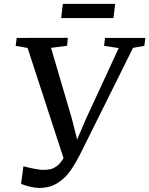

<svg xmlns="http://www.w3.org/2000/svg" viewBox="-20 -934 752 967"><path d="M509 -743H712L707 -703L650 -693L392 -174Q363 -115 335.8 -75.8Q308.5 -36.5 269.5 -12Q230.5 12.5 177.5 12.5Q157 12.5 130 6Q103 -0.5 86 -8L98 -96.5Q158 -81 192 -78.5Q215.5 -78.5 231.2 -81.2Q247 -84 265.2 -96.8Q283.5 -109.5 300 -137.5L119 -692.5L59 -703L64 -743L321.5 -743.5L318 -703.5L237 -693L341.5 -338L368.5 -231L411.5 -332L578 -692L504 -703ZM288 -843 296.5 -914.5H560L551.5 -843Z"/></svg>

Font: Merriweather Text
Style: Italic
Weight: 400
Italic angle: -7.8°
Designer: Eben Sorkin
Foundry: Eben Sorkin
Version: Version 2.100